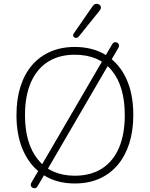

<svg xmlns="http://www.w3.org/2000/svg" viewBox="-20 -961 791 1014"><path d="M375 8Q280 8 211 -36Q142 -80 104.5 -161Q67 -242 67 -353Q67 -437 88 -503.5Q109 -570 149 -616.5Q189 -663 246 -688Q303 -713 375 -713Q471 -713 540.5 -669.5Q610 -626 647 -545.5Q684 -465 684 -354Q684 -270 662.5 -203Q641 -136 601 -89Q561 -42 504 -17Q447 8 375 8ZM375 -33Q459 -33 518 -70.5Q577 -108 608 -179.5Q639 -251 639 -353Q639 -505 570.5 -588.5Q502 -672 375 -672Q292 -672 233 -634.5Q174 -597 143 -525.5Q112 -454 112 -353Q112 -202 181 -117.5Q250 -33 375 -33ZM178 23Q174 30 168.5 32Q163 34 157 32.5Q151 31 147 27Q143 23 142.5 16.5Q142 10 146 3L184 -62L197 -84L521 -640L534 -662L573 -728Q577 -735 582.5 -737Q588 -739 594 -737.5Q600 -736 604 -732Q608 -728 608.5 -721.5Q609 -715 605 -708L567 -643L554 -621L230 -65L217 -43ZM396 -768Q391 -762 384.5 -761Q378 -760 373 -763Q368 -766 366.5 -772Q365 -778 370 -785L469 -928Q475 -937 482.5 -939.5Q490 -942 497 -940Q504 -938 508.5 -933Q513 -928 513 -921Q513 -914 507 -906Z"/></svg>

Font: Nunito ExtraLight
Style: Regular
Weight: 200
Designer: Vernon Adams
Foundry: Vernon Adams
Version: Version 3.602